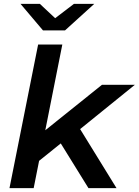

<svg xmlns="http://www.w3.org/2000/svg" viewBox="-20 -972 717 992"><path d="M29 0 177 -742H302L214 -299L507 -534H677L394 -305L582 0H437L294 -231L182 -141L154 0ZM202 -815 86 -952H186L265 -878L362 -952H467L316 -815Z"/></svg>

Font: Montserrat Thin SemiBold
Style: Italic
Weight: 600
Italic angle: -11.3°
Version: Version 9.000